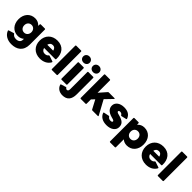

<svg xmlns="http://www.w3.org/2000/svg" viewBox="317 -2370 4180 4180"><g transform="rotate(45 2407.5 -279.5)"><path d="M304 228C470 228 597 143 597 -52V-516C597 -525 591 -531 581 -531H455C446 -531 439 -526 439 -516L437 -469C399 -515 344 -541 278 -541C130 -541 31 -430 31 -270C31 -111 130 1 278 1C333 1 381 -17 417 -50V-25C417 44 368 78 299 78C244 78 212 56 191 26C185 18 178 15 170 18L55 54C45 57 41 63 45 73C82 170 179 228 304 228ZM322 -148C258 -148 213 -197 213 -266C213 -335 258 -383 322 -383C386 -383 431 -335 431 -266C431 -197 386 -148 322 -148Z M964 10C1065 10 1161 -29 1210 -120C1215 -130 1211 -137 1202 -141L1074 -184C1066 -186 1059 -184 1053 -177C1034 -151 1004 -139 965 -139C915 -139 881 -168 868 -220H1210C1220 -220 1226 -225 1227 -235C1237 -416 1141 -541 964 -541C795 -541 686 -428 686 -266C686 -103 795 10 964 10ZM962 -400C1009 -400 1040 -371 1050 -318H868C879 -372 912 -400 962 -400Z M1477 0C1487 0 1493 -6 1493 -16V-734C1493 -744 1487 -750 1477 -750H1329C1319 -750 1313 -744 1313 -734V-16C1313 -6 1319 0 1329 0Z M1699 -601C1755 -601 1798 -638 1798 -694C1798 -750 1755 -788 1699 -788C1643 -788 1600 -750 1600 -694C1600 -638 1643 -601 1699 -601ZM1773 0C1783 0 1789 -6 1789 -16V-516C1789 -525 1783 -531 1773 -531H1625C1615 -531 1609 -525 1609 -516V-16C1609 -6 1615 0 1625 0Z M1995 -601C2051 -601 2094 -638 2094 -694C2094 -750 2051 -788 1995 -788C1939 -788 1896 -750 1896 -694C1896 -638 1939 -601 1995 -601ZM1870 229C2021 231 2085 141 2085 -8V-516C2085 -525 2079 -531 2069 -531H1921C1911 -531 1905 -525 1905 -516V10C1905 57 1890 76 1862 76C1844 76 1833 69 1826 54C1821 46 1815 42 1806 45L1692 80C1683 83 1679 90 1682 99C1711 186 1787 227 1870 229Z M2365 0C2375 0 2381 -6 2381 -16V-149L2447 -217L2556 -11C2560 -3 2566 0 2575 0H2741C2754 0 2758 -8 2752 -19L2573 -348L2731 -512C2741 -522 2736 -531 2723 -531H2548C2541 -531 2535 -529 2529 -522L2381 -353V-734C2381 -744 2375 -750 2365 -750H2217C2207 -750 2201 -744 2201 -734V-16C2201 -6 2207 0 2217 0Z M3015 10C3148 10 3244 -56 3244 -158C3244 -249 3199 -303 3059 -338L3040 -343C3000 -353 2981 -365 2981 -383C2981 -402 2999 -410 3023 -410C3055 -410 3074 -397 3089 -372C3093 -364 3099 -360 3108 -362L3224 -389C3235 -391 3239 -398 3235 -408C3202 -499 3129 -541 3016 -541C2887 -541 2798 -473 2798 -377C2798 -296 2846 -228 2984 -192L3004 -187C3048 -175 3060 -164 3060 -149C3060 -130 3040 -121 3009 -121C2975 -121 2946 -134 2928 -163C2923 -171 2917 -174 2908 -172L2788 -147C2778 -145 2773 -138 2777 -129C2811 -39 2895 10 3015 10Z M3486 218C3496 218 3502 212 3502 202V-41C3538 -8 3585 10 3641 10C3789 10 3888 -101 3888 -266C3888 -431 3789 -541 3641 -541C3574 -541 3520 -515 3482 -469L3480 -516C3480 -526 3473 -531 3463 -531H3338C3328 -531 3322 -525 3322 -516V202C3322 212 3328 218 3338 218ZM3597 -148C3532 -148 3488 -197 3488 -266C3488 -335 3532 -383 3597 -383C3662 -383 3706 -335 3706 -266C3706 -197 3662 -148 3597 -148Z M4228 10C4329 10 4425 -29 4474 -120C4479 -130 4475 -137 4466 -141L4338 -184C4330 -186 4323 -184 4317 -177C4298 -151 4268 -139 4229 -139C4179 -139 4145 -168 4132 -220H4474C4484 -220 4490 -225 4491 -235C4501 -416 4405 -541 4228 -541C4059 -541 3950 -428 3950 -266C3950 -103 4059 10 4228 10ZM4226 -400C4273 -400 4304 -371 4314 -318H4132C4143 -372 4176 -400 4226 -400Z M4741 0C4751 0 4757 -6 4757 -16V-734C4757 -744 4751 -750 4741 -750H4593C4583 -750 4577 -744 4577 -734V-16C4577 -6 4583 0 4593 0Z"/></g></svg>

Font: LINE Seed Sans TH ExtraBold
Style: Regular
Weight: 800
Designer: Dalton Maag Ltd | Thai characters by Cadson Demak Co.,Ltd.
Foundry: Dalton Maag Ltd
Version: Version 1.003